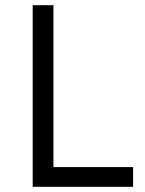

<svg xmlns="http://www.w3.org/2000/svg" viewBox="-20 -720 557 740"><path d="M106 0V-700H186V-76H493V0Z"/></svg>

Font: Trueno
Style: Lt
Weight: 300
Designer: Julieta Ulanovsky
Foundry: Julieta Ulanovsky
Version: Version 3.001b